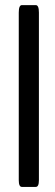

<svg xmlns="http://www.w3.org/2000/svg" viewBox="-20 -734 217 754"><path d="M65.9 0Q53.7 0 53.7 -26.4V-684.6Q53.7 -713.9 65.9 -713.9H120.6Q132.8 -713.9 132.8 -684.6V-26.4Q132.8 0 120.6 0Z"/></svg>

Font: BenchNine
Style: Bold
Weight: 700
Version: Version 1 ; ttfautohint (v0.92.18-e454-dirty) -l 8 -r 50 -G 